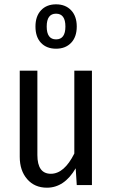

<svg xmlns="http://www.w3.org/2000/svg" viewBox="-20 -851 518 883"><path d="M333 -729Q333 -681.2 307.1 -654.1Q281.2 -627 237.8 -627Q194.3 -627 168.7 -653.8Q143.1 -680.7 143.1 -729Q143.1 -776.4 168.7 -803.7Q194.3 -831.1 237.8 -831.1Q281.2 -831.1 307.1 -803.7Q333 -776.4 333 -729ZM280.8 -729Q280.8 -788.1 237.8 -788.1Q194.8 -788.1 194.8 -729Q194.8 -669.9 237.8 -669.9Q280.8 -669.9 280.8 -729ZM402.8 -525.9V0H333L328.1 -77.1Q275.9 12.2 195.8 12.2Q139.2 12.2 105 -27.1Q70.8 -66.4 70.8 -129.9V-525.9H151.9V-138.2Q151.9 -51.8 213.9 -51.8Q275.4 -51.8 321.8 -145V-525.9Z"/></svg>

Font: Fira Sans Compressed Book
Style: Regular
Weight: 350
Width: 1
Designer: Carrois Corporate & Edenspiekermann AG
Foundry: Carrois Corporate GbR & Edenspiekermann AG
Version: Version 4.203;PS 004.203;hotconv 1.0.88;makeotf.lib2.5.64775